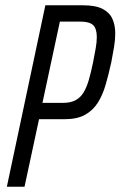

<svg xmlns="http://www.w3.org/2000/svg" viewBox="-20 -708 457 728"><path d="M6 0 152 -688H294Q342 -688 368.5 -674.5Q395 -661 406 -637Q417 -613 417 -581Q417 -557 412.5 -530Q408 -503 402 -472Q392 -426 380.5 -386.5Q369 -347 350.5 -318Q332 -289 302 -272.5Q272 -256 225 -256H128L73 0ZM141 -318H219Q247 -318 265.5 -327.5Q284 -337 296 -356Q308 -375 316.5 -404Q325 -433 333 -472Q339 -502 343 -525.5Q347 -549 347 -567Q347 -587 341.5 -600.5Q336 -614 322 -620Q308 -626 284 -626H207Z"/></svg>

Font: Saira ExtraCondensed
Style: Italic
Weight: 400
Width: 2
Italic angle: -12°
Designer: Hector Gatti with collaboration of the Omnibus-Type team
Foundry: Omnibus-Type
Version: Version 1.101